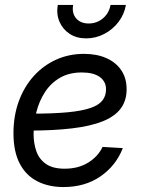

<svg xmlns="http://www.w3.org/2000/svg" viewBox="-20 -755 578 787"><path d="M240.2 11.7Q179.2 11.7 132.8 -12Q86.4 -35.6 60.8 -84.7Q35.2 -133.8 35.2 -208.5Q35.2 -280.3 57.1 -340.1Q79.1 -399.9 118.4 -443.4Q157.7 -486.8 210.2 -510.5Q262.7 -534.2 324.2 -534.2Q377 -534.2 416 -516.8Q455.1 -499.5 477.1 -467Q499 -434.6 499 -389.2Q499 -342.3 474.6 -309.8Q450.2 -277.3 400.6 -257.6Q351.1 -237.8 275.1 -228.8Q199.2 -219.7 96.2 -219.7L107.9 -289.1Q197.3 -289.1 256.6 -294.7Q315.9 -300.3 350.6 -312.3Q385.3 -324.2 399.9 -343.3Q414.6 -362.3 414.6 -388.7Q414.6 -420.9 388.9 -439.5Q363.3 -458 315.4 -458Q263.2 -458 225.6 -436Q188 -414.1 164.3 -377.4Q140.6 -340.8 129.2 -295.9Q117.7 -251 117.7 -204.6Q117.7 -168 128.9 -135.5Q140.1 -103 168 -83.3Q195.8 -63.5 245.1 -63.5Q300.8 -63.5 341.3 -88.4Q381.8 -113.3 400.4 -152.8L483.4 -147.9Q455.6 -76.2 392.1 -32.2Q328.6 11.7 240.2 11.7ZM333 -597.7Q293.9 -597.7 265.6 -616.2Q237.3 -634.8 223.9 -665.8Q210.4 -696.8 216.8 -734.9H279.8Q273.9 -701.2 292 -679.9Q310.1 -658.7 343.8 -658.7Q366.2 -658.7 385 -668.5Q403.8 -678.2 416.5 -695.3Q429.2 -712.4 433.1 -734.9H496.1Q489.7 -696.8 466.1 -665.5Q442.4 -634.3 407.5 -616Q372.6 -597.7 333 -597.7Z"/></svg>

Font: Inter 28pt
Style: Italic
Weight: 400
Italic angle: -9.3988°
Designer: Rasmus Andersson
Foundry: rsms
Version: Version 4.001;git-66647c0bb